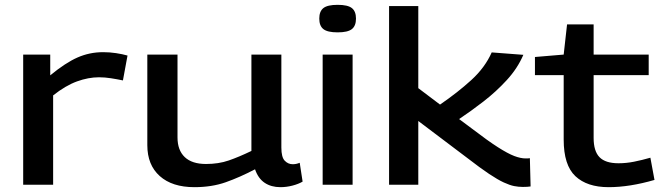

<svg xmlns="http://www.w3.org/2000/svg" viewBox="-20 -765 2746 795"><path d="M188 -539V-453Q251 -505 301 -527Q351 -549 407 -549Q434 -549 460.5 -545Q487 -541 508 -535L489 -432Q465 -437 439.5 -441Q414 -445 390 -445Q346 -445 299 -428Q252 -411 200 -370V0H76V-539Z M785 10Q693 10 641.5 -36Q590 -82 590 -164V-539H715V-196Q715 -143 745 -114.5Q775 -86 833 -86Q885 -86 927 -100.5Q969 -115 1021 -140V-539H1145V-154Q1145 -114 1159 -99.5Q1173 -85 1192 -85Q1207 -85 1221 -91L1233 -13Q1216 -3 1191 3.5Q1166 10 1141 10Q1103 10 1076 -8Q1049 -26 1036 -64Q973 -31 915 -10.5Q857 10 785 10Z M1378 -631Q1336 -631 1319 -644.5Q1302 -658 1302 -688Q1302 -718 1319 -731.5Q1336 -745 1378 -745Q1420 -745 1437 -731.5Q1454 -718 1454 -688Q1454 -658 1437 -644.5Q1420 -631 1378 -631ZM1316 0V-539H1440V0Z M2145 9Q2127 9 2109 5.5Q2091 2 2066 -9.5Q2041 -21 2005 -45Q1969 -69 1916 -110L1712 -264V0H1591V-740H1712V-400L1802 -332Q1875 -382 1931.5 -433.5Q1988 -485 2016 -548L2147 -538Q2123 -482 2078.5 -433.5Q2034 -385 1981.5 -344.5Q1929 -304 1881 -272L1936 -231Q2000 -182 2041.5 -155.5Q2083 -129 2109.5 -119Q2136 -109 2156 -109Q2160 -109 2164.5 -109Q2169 -109 2174 -110L2177 7Q2165 9 2145 9Z M2500 10Q2411 10 2362.5 -35.5Q2314 -81 2314 -187V-454H2195V-529L2314 -539L2328 -664H2438V-539H2666V-454H2438V-194Q2438 -139 2462.5 -114Q2487 -89 2541 -89Q2573 -89 2605.5 -95.5Q2638 -102 2673 -112L2690 -20Q2587 10 2500 10Z"/></svg>

Font: Georama Extended Medium
Style: Regular
Weight: 500
Width: 7
Designer: Jean-Baptiste Levee
Foundry: Production Type
Version: Version 1.000